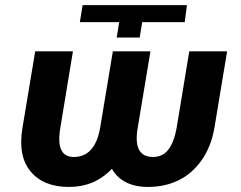

<svg xmlns="http://www.w3.org/2000/svg" viewBox="-20 -732 957 762"><path d="M427.9 -528.4H577.1L526.6 -225.1Q506.4 -109 587.4 -109Q625.4 -109 648.1 -138.1Q670.8 -167.3 681.1 -225.1L731.2 -528.4H881.4L831 -225.1Q818.2 -150.2 780.5 -96.6Q742.9 -43 688.6 -16.5Q634.2 9.9 567.8 9.9Q465.6 9.9 424 -62.1Q356.2 9.9 253.2 9.9Q152.7 9.9 101.6 -51.3Q50.4 -112.6 69.2 -225.1L119.7 -528.4H269.5L219.5 -225.1Q199.6 -109 272.7 -109Q357.2 -109 377.5 -225.1ZM453.1 -644.2H296.9L307.9 -711.6H721.9L713.1 -644.2H544.4L534.4 -583.1H443.2Z"/></svg>

Font: Karasuma Gothic
Style: Bold Italic
Weight: 700
Italic angle: 9.39998°
Designer: Rasmus Andersson / Ryoko Nishizuka
Foundry: Genbu
Version: Version 1.00